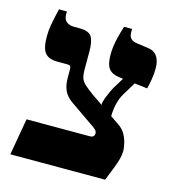

<svg xmlns="http://www.w3.org/2000/svg" viewBox="-99 -730 739 814"><g transform="rotate(15 270.5 -323.5)"><path d="M20 0 48 -161H327Q330 -161 334 -162Q338 -163 340 -165Q343 -167 344.5 -171Q346 -175 346 -179Q346 -185 342.5 -190Q339 -195 330 -202L216 -281Q191 -299 181 -322Q171 -345 171 -378V-411Q171 -423 168 -427Q165 -431 153 -431H112Q73 -431 56.5 -451Q40 -471 40 -523Q40 -548 44.5 -573.5Q49 -599 60 -647H95V-633Q95 -613 107.5 -602.5Q120 -592 142 -592H166Q205 -592 218 -573Q231 -554 231 -507V-427Q231 -406 235.5 -392Q240 -378 253.5 -365.5Q267 -353 292 -335L426 -243Q448 -229 458.5 -210.5Q469 -192 473.5 -173.5Q478 -155 479 -140Q479 -123 474.5 -104.5Q470 -86 460.5 -61.5Q451 -37 436 0ZM391 -258 339 -304Q339 -315 345.5 -332Q352 -349 360.5 -367.5Q369 -386 378 -399L423 -473L470 -457L422 -378Q409 -358 402.5 -338.5Q396 -319 393.5 -299.5Q391 -280 391 -258ZM508 -420 382 -435Q349 -439 335 -457.5Q321 -476 321 -519Q321 -537 323.5 -555.5Q326 -574 331.5 -596.5Q337 -619 346 -647H381V-631Q381 -614 390.5 -604.5Q400 -595 420 -593L463 -587Q493 -584 507 -564.5Q521 -545 521 -510Q521 -488 517 -463.5Q513 -439 508 -420Z"/></g></svg>

Font: Noto Serif Hebrew
Style: Bold
Weight: 700
Version: Version 2.003